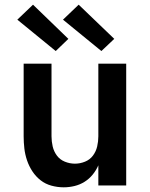

<svg xmlns="http://www.w3.org/2000/svg" viewBox="-20 -792 640 820"><path d="M252 8Q226 8 200 1Q174 -6 153.5 -22Q133 -38 118.5 -60Q104 -82 95.5 -107Q87 -132 84 -158Q81 -184 81 -210V-520H200V-210Q200 -188 205 -166.5Q210 -145 223 -127.5Q236 -110 257 -101.5Q278 -93 300 -93Q322 -93 343 -101.5Q364 -110 377 -127.5Q390 -145 395 -166.5Q400 -188 400 -210V-520H519V0H400V-86Q391 -65 376 -46.5Q361 -28 341 -15.5Q321 -3 298 2.5Q275 8 252 8ZM413 -574 249 -708 316 -772 468 -626ZM218 -574 54 -708 121 -772 272 -626Z"/></svg>

Font: Iosevka Aile
Style: Bold
Weight: 700
Designer: Belleve Invis
Foundry: Belleve Invis
Version: Version 28.0.1; ttfautohint (v1.8.4)